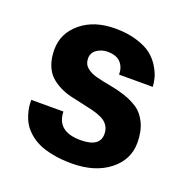

<svg xmlns="http://www.w3.org/2000/svg" viewBox="-104 -631 720 740"><g transform="rotate(20 256.5 -261.0)"><path d="M168 -165Q169.9 -84 267.1 -84Q346.2 -84 346.2 -137.2Q346.2 -157.7 336.2 -172.1Q326.2 -186.5 309.3 -194.6Q292.5 -202.6 270.3 -208.3Q248 -213.9 223.9 -218.8Q199.7 -223.6 175.5 -229.5Q151.4 -235.4 129.2 -246.6Q106.9 -257.8 90.1 -273.7Q73.2 -289.6 63.2 -316.2Q53.2 -342.8 53.2 -377.9Q53.2 -444.8 107.2 -489.5Q161.1 -534.2 247.1 -534.2Q297.9 -534.2 336.9 -522Q376 -509.8 397.9 -492.2Q419.9 -474.6 434.1 -450.9Q448.2 -427.2 453.1 -408.7Q458 -390.1 459 -372.1H320.8Q320.8 -402.8 303.2 -421.4Q285.6 -439.9 250 -439.9Q225.6 -439.9 206.3 -426.8Q187 -413.6 187 -390.1Q187 -367.2 203.1 -353.5Q219.2 -339.8 244.6 -333.3Q270 -326.7 301 -321.3Q332 -315.9 363 -305.9Q394 -295.9 419.4 -279.3Q444.8 -262.7 460.9 -229.5Q477.1 -196.3 477.1 -148.9Q477.1 -79.1 418.5 -33.4Q359.9 12.2 265.1 12.2Q221.7 12.2 186.3 5.1Q150.9 -2 127.4 -13.2Q104 -24.4 86.4 -40.5Q68.8 -56.6 59.6 -72.3Q50.3 -87.9 44.7 -106.4Q39.1 -125 37.6 -137.9Q36.1 -150.9 36.1 -165Z"/></g></svg>

Font: Standard
Style: Bold
Weight: 400
Designer: Bryce Wilner
Version: Version 2.000;PS 2.0;hotconv 16.6.51;makeotf.lib2.5.65220 DE